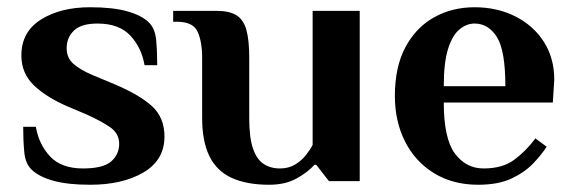

<svg xmlns="http://www.w3.org/2000/svg" viewBox="-20 -500 1582 530"><path d="M229 10Q167 10 127.5 -1Q88 -12 68 -31Q50 -48 47 -80Q44 -112 44 -150H79Q87 -102 118 -68.5Q149 -35 209 -35Q265 -35 287 -54.5Q309 -74 309 -103Q309 -132 283 -149.5Q257 -167 219 -184L167 -206Q107 -232 73 -265Q39 -298 39 -347Q39 -412 93 -446Q147 -480 229 -480Q291 -480 330.5 -469Q370 -458 390 -439Q408 -422 411 -390Q414 -358 414 -320H379Q371 -368 340 -401.5Q309 -435 249 -435Q204 -435 184 -415.5Q164 -396 164 -367Q164 -340 183 -323.5Q202 -307 235 -293L295 -268Q364 -239 399 -207.5Q434 -176 434 -123Q434 -58 376 -24Q318 10 229 10Z M723 10Q661 10 619.5 -9Q578 -28 558 -69Q538 -110 538 -174V-340Q538 -385 525.5 -412.5Q513 -440 468 -440H458V-470H578Q613 -470 632.5 -458Q652 -446 660 -418Q668 -390 668 -340V-173Q668 -121 678 -91Q688 -61 707 -48Q726 -35 753 -35Q777 -35 795 -46Q813 -57 825 -72.5Q837 -88 843 -100V-470H973V0H888L853 -45H848Q829 -24 798 -7Q767 10 723 10Z M1300 10Q1230 10 1178 -22Q1126 -54 1098 -109.5Q1070 -165 1070 -235Q1070 -315 1099 -369.5Q1128 -424 1178 -452Q1228 -480 1290 -480Q1352 -480 1402 -455Q1452 -430 1481 -385Q1510 -340 1510 -280L1506 -217H1205Q1205 -118 1235.5 -76.5Q1266 -35 1315 -35Q1367 -35 1399.5 -59Q1432 -83 1458 -118L1489 -95Q1475 -73 1451.5 -48.5Q1428 -24 1391.5 -7Q1355 10 1300 10ZM1205 -262H1375Q1375 -361 1351.5 -398Q1328 -435 1290 -435Q1268 -435 1248.5 -419Q1229 -403 1217 -365.5Q1205 -328 1205 -262Z"/></svg>

Font: El Messiri
Style: Regular
Weight: 400
Designer: Mohamed Gaber
Foundry: Kief Type Foundry
Version: Version 2.020